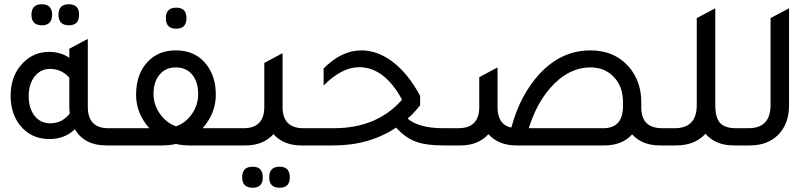

<svg xmlns="http://www.w3.org/2000/svg" viewBox="-20 -684 3821 903"><path d="M177 -565Q128 -565 128 -615Q128 -664 177 -664Q225 -664 225 -615Q225 -565 177 -565ZM304 -565Q255 -565 255 -615Q255 -664 304 -664Q352 -664 352 -615Q352 -565 304 -565ZM490 -81H556V0H480Q377 0 332 -76Q284 -30 213 -30Q125 -30 73 -96Q30 -152 30 -233Q30 -330 89 -389Q139 -440 211 -440Q266 -440 306 -412V-455L393 -501V-181Q393 -81 490 -81ZM306 -319Q269 -360 215 -360Q171 -360 143 -324.5Q115 -289 115 -232Q115 -174 143 -139Q171 -104 216 -104Q272 -104 308 -150Q306 -168 306 -178Z M809 -549Q760 -549 760 -599Q760 -648 809 -648Q857 -648 857 -599Q857 -549 809 -549ZM933 -81H1119V0H875Q836 0 807 -7Q779 0 739 0H496V-81H682Q620 -152 620 -238Q620 -336 675 -394Q725 -447 807 -447Q901 -447 952 -379Q995 -323 995 -238Q995 -152 933 -81ZM808 -90Q854 -106 883 -148.5Q912 -191 912 -242Q912 -300 883.5 -333.5Q855 -367 807 -367Q759 -367 730.5 -333Q702 -299 702 -242Q702 -192 732 -149Q762 -106 808 -90Z M1407 -81H1473V0H1397Q1314 0 1266 -53Q1218 0 1135 0H1059V-81H1125Q1223 -81 1223 -181V-388L1309 -434V-181Q1309 -81 1407 -81ZM1168 100Q1216 100 1216 150Q1216 199 1168 199Q1119 199 1119 150Q1119 100 1168 100ZM1295 100Q1343 100 1343 150Q1343 199 1295 199Q1246 199 1246 150Q1246 100 1295 100Z M2065 -81H2130V0H2064Q1983 0 1934 -18.5Q1885 -37 1843 -84Q1717 0 1549 0H1413V-81H1550Q1753 -81 1871 -215Q1788 -368 1669 -368Q1588 -368 1502 -282V-362Q1586 -447 1680 -447Q1757 -447 1829 -391.5Q1901 -336 1956 -233V-189Q1925 -150 1897 -126Q1951 -81 2065 -81Z M3094 -81H3160V0H3084Q3000 0 2953 -52Q2906 0 2822 0H2408Q2325 0 2277 -53Q2229 0 2146 0H2070V-81H2136Q2234 -81 2234 -181V-321L2320 -367V-181Q2320 -97 2385 -84Q2425 -235 2517 -336Q2620 -447 2757 -447Q2871 -447 2939 -368Q2996 -301 2996 -203V-179Q2996 -81 3094 -81ZM2817 -81Q2910 -81 2910 -185V-203Q2910 -281 2862 -327Q2820 -367 2758 -367Q2652 -367 2567 -269Q2502 -194 2467 -81Z M3441 -81H3507V0H3431Q3345 0 3298 -55Q3248 0 3160 0H3100V-81H3153Q3257 -81 3257 -190V-599L3344 -645V-189Q3344 -131 3366.5 -106Q3389 -81 3441 -81Z M3447 0V-81H3500Q3604 -81 3604 -190V-599L3691 -645V-189Q3691 -100 3638 -48Q3588 0 3507 0Z"/></svg>

Font: TajawalTap Med
Style: Regular
Weight: 500
Designer: Boutros Fonts
Foundry: Created by Boutros International 2017
Version: Version 2.700